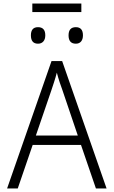

<svg xmlns="http://www.w3.org/2000/svg" viewBox="-20 -1061 640 1081"><path d="M20 0 270 -717H330L580 0H520L436 -245H164L80 0ZM269 -552 182 -298H418L332 -552Q325 -570 316 -597.5Q307 -625 300 -652Q293 -625 284 -597.5Q275 -570 269 -552ZM407 -815Q366 -815 366 -862Q366 -908 407 -908Q447 -908 447 -862Q447 -840 436.5 -827.5Q426 -815 407 -815ZM194 -815Q154 -815 154 -862Q154 -908 194 -908Q235 -908 235 -862Q235 -840 224 -827.5Q213 -815 194 -815ZM162 -993V-1041H438V-993Z"/></svg>

Font: Noto Sans Mono Light
Style: Regular
Weight: 300
Designer: Monotype Design Team
Foundry: Monotype Imaging Inc.
Version: Version 2.014; ttfautohint (v1.8.4.7-5d5b)